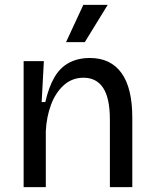

<svg xmlns="http://www.w3.org/2000/svg" viewBox="-20 -768 632 788"><path d="M77 0V-317V-517H160L151 -349H166Q180 -411 203.5 -451Q227 -491 263.5 -510.5Q300 -530 349 -530Q434 -530 478.5 -468.5Q523 -407 523 -285V0H431V-277Q431 -365 403.5 -407Q376 -449 323 -449Q276 -449 242 -418.5Q208 -388 189.5 -338.5Q171 -289 168 -230V0ZM328 -595H251L322 -748H422Z"/></svg>

Font: Bricolage Grotesque 18pt
Style: Regular
Weight: 400
Version: Version 1.001;gftools[0.9.33.dev8+g029e19f]